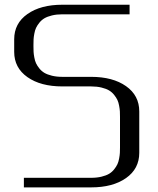

<svg xmlns="http://www.w3.org/2000/svg" viewBox="-20 -812 686 832"><path d="M541.5 -791.5V-750H250Q225.1 -750 205.1 -745.1Q185.1 -740.2 172.4 -732.7Q159.7 -725.1 150.4 -713.4Q141.1 -701.7 136.2 -691.2Q131.3 -680.7 128.7 -666Q126 -651.4 125.5 -641.6Q125 -631.8 125 -618.7V-610.4Q125 -597.2 125.5 -587.4Q126 -577.6 128.7 -563Q131.3 -548.3 136.2 -537.8Q141.1 -527.3 150.4 -515.6Q159.7 -503.9 172.4 -496.3Q185.1 -488.8 205.1 -483.9Q225.1 -479 250 -479H375Q468.8 -479 526.1 -438.7Q583.5 -398.4 583.5 -329.1V-149.9Q583.5 -80.6 526.1 -40.3Q468.8 0 375 0H83.5V-41.5H375Q399.9 -41.5 419.9 -46.4Q439.9 -51.3 452.6 -58.8Q465.3 -66.4 474.6 -78.1Q483.9 -89.8 488.8 -100.3Q493.7 -110.8 496.3 -125.5Q499 -140.1 499.5 -149.9Q500 -159.7 500 -172.9V-306.2Q500 -319.3 499.5 -329.1Q499 -338.9 496.3 -353.5Q493.7 -368.2 488.8 -378.7Q483.9 -389.2 474.6 -400.9Q465.3 -412.6 452.6 -420.2Q439.9 -427.7 419.9 -432.6Q399.9 -437.5 375 -437.5H250Q156.2 -437.5 98.9 -477.8Q41.5 -518.1 41.5 -587.4V-641.6Q41.5 -710.9 98.9 -751.2Q156.2 -791.5 250 -791.5Z"/></svg>

Font: Gputeks
Style: Regular
Weight: 500
Version: Version 0.9